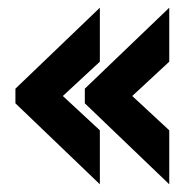

<svg xmlns="http://www.w3.org/2000/svg" viewBox="-20 -498 479 498"><path d="M419 -20 200 -230V-268L419 -478V-338L323 -249L419 -160ZM239 -20 20 -230V-268L239 -478V-338L143 -249L239 -160Z"/></svg>

Font: Karantina
Style: Bold
Weight: 700
Designer: Rony Koch
Foundry: Rony Koch
Version: Version 1.000; ttfautohint (v1.8.3)